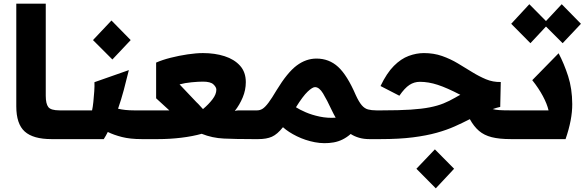

<svg xmlns="http://www.w3.org/2000/svg" viewBox="-20 -760 3205 1049"><path d="M261 0Q161 0 115 -41.5Q69 -83 69 -179V-740H230V-237Q230 -193 244 -175Q258 -157 305 -157H344V0Z M344 -157H483Q487 -174 490 -203Q493 -232 495 -261.5Q497 -291 496 -311L684 -377Q670 -319 656 -267Q642 -215 625 -166Q663 -157 711 -157H754V0Q691 0 646 -11.5Q601 -23 569 -39Q559 -19 547 0H344Q314 0 314 -78Q314 -157 344 -157ZM594 -435 488 -541 589 -648 694 -541Z M754 -157H882Q895 -157 905 -157L833 -223V-418Q867 -433 912.5 -444.5Q958 -456 1005 -463Q1052 -470 1089 -470Q1154 -470 1207 -453Q1260 -436 1291.5 -401Q1323 -366 1323 -311Q1323 -268 1306 -227.5Q1289 -187 1263 -154Q1275 -157 1286 -157H1382V0H1357Q1267 0 1203 -3Q1139 -6 1082 -29Q1032 -15 970 -7.5Q908 0 844 0H754Q724 0 724 -78Q724 -157 754 -157ZM1089 -164Q1120 -190 1141 -217.5Q1162 -245 1162 -270Q1162 -284 1146 -299Q1130 -314 1089 -314Q1064 -314 1027 -310.5Q990 -307 961 -299L1053 -202Q1064 -192 1072.5 -182Q1081 -172 1089 -164Z M1382 -157H1385Q1401 -157 1415 -166Q1429 -175 1447 -199Q1465 -223 1491 -267Q1550 -364 1601 -402Q1652 -440 1709 -440Q1778 -440 1827.5 -394.5Q1877 -349 1924 -240Q1941 -203 1956.5 -185Q1972 -167 1991 -162Q2010 -157 2036 -157H2047V0H1997Q1967 0 1941.5 -7.5Q1916 -15 1896 -28Q1854 9 1803 18Q1752 27 1700 17Q1648 7 1602 -15.5Q1556 -38 1526 -65Q1495 -26 1465.5 -13Q1436 0 1392 0H1382Q1352 0 1352 -78Q1352 -157 1382 -157ZM1701 -284Q1687 -284 1661 -259.5Q1635 -235 1597 -174Q1617 -161 1650.5 -146.5Q1684 -132 1726.5 -123Q1769 -114 1814 -117Q1809 -126 1803.5 -136Q1798 -146 1794 -155Q1766 -215 1745 -249.5Q1724 -284 1701 -284Z M2047 -157H2070Q2161 -157 2223 -161Q2285 -165 2328 -173.5Q2371 -182 2403 -195Q2435 -208 2466 -226Q2477 -232 2483.5 -236Q2490 -240 2495 -242Q2422 -280 2371.5 -296.5Q2321 -313 2274 -313Q2243 -313 2217 -296Q2191 -279 2162 -237L2059 -290Q2093 -361 2132 -400Q2171 -439 2213 -454.5Q2255 -470 2296 -470Q2350 -470 2395.5 -454Q2441 -438 2481 -414Q2521 -390 2559 -366.5Q2597 -343 2635 -327Q2673 -311 2716 -312L2713 -176Q2704 -174 2693.5 -171Q2683 -168 2672 -164Q2686 -160 2707.5 -158.5Q2729 -157 2763 -157H2801V0H2771Q2708 0 2666.5 -10.5Q2625 -21 2597 -45Q2569 -69 2547 -109Q2508 -89 2464.5 -69.5Q2421 -50 2365.5 -34.5Q2310 -19 2235.5 -9.5Q2161 0 2060 0H2047Q2017 0 2017 -78Q2017 -157 2047 -157ZM2361 269 2255 162 2356 56 2461 162Z M2801 -157H2977Q2969 -192 2946 -235Q2923 -278 2888 -322L3032 -469Q3062 -412 3084 -344Q3106 -276 3106.5 -191.5Q3107 -107 3070 0H2801Q2771 0 2771 -78Q2771 -157 2801 -157ZM2878 -524 2773 -630 2872 -737 2963 -645 3049 -737 3154 -630 3054 -524 2963 -615Z"/></svg>

Font: Readex Pro
Style: Bold
Weight: 700
Designer: Bonnie Shaver-Troup, Thomas Jockin
Foundry: Lexend
Version: Version 1.203; ttfautohint (v1.8.3)